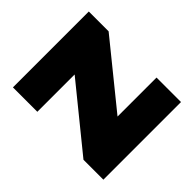

<svg xmlns="http://www.w3.org/2000/svg" viewBox="-145 -681 815 815"><g transform="rotate(-45 262.0 -274.0)"><path d="M265 -147H499V0H33V-119.5L262.5 -402H38.5V-548.5H494V-429.5Z"/></g></svg>

Font: Encode Sans ExtraBold
Style: Regular
Weight: 800
Designer: Multiple Designers
Foundry: Impallari Type
Version: Version 2.000